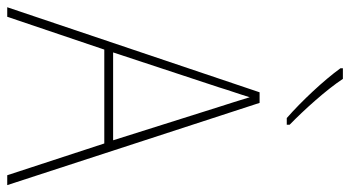

<svg xmlns="http://www.w3.org/2000/svg" viewBox="-244 -748 991 544"><g transform="rotate(90 252.0 -475.5)"><path d="M203 -951H173V-944C207 -897 266 -834 314 -792H333V-800C290 -842 234 -904 203 -951ZM476 0H504L271 -715H241L0 0H27L120 -275H386ZM282 -601 377 -300H128L227 -600C236 -630 246 -657 255 -687C265 -653 274 -627 282 -601Z"/></g></svg>

Font: Noto Sans Sinhala UI SemiCondensed Thin
Style: Regular
Weight: 100
Width: 4
Designer: Jelle Bosma - Monotype Design Team
Foundry: Monotype Imaging Inc.
Version: Version 2.006